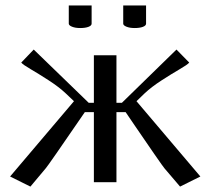

<svg xmlns="http://www.w3.org/2000/svg" viewBox="-20 -670 773 706"><path d="M433.1 -649.9H517.1V-583Q517.1 -575.7 505.4 -571.3Q493.7 -566.9 475.1 -566.9Q457 -566.9 445.1 -571.8Q433.1 -576.7 433.1 -583ZM232.9 -649.9H316.9V-583Q316.9 -575.7 305.2 -571.3Q293.5 -566.9 274.9 -566.9Q256.8 -566.9 244.9 -571.8Q232.9 -576.7 232.9 -583ZM408.2 0H325.2V-257.8H292Q154.8 -57.6 147.9 -50.8L91.8 16.1L17.1 -21L252 -297.9L222.2 -326.2Q196.3 -350.6 158.4 -375Q120.6 -399.4 92.5 -415.8Q64.5 -432.1 58.1 -439.9L104 -487.8L306.2 -292H325.2V-466.8H408.2V-292H428.2L628.9 -487.8L675.8 -439.9Q669.4 -432.1 641.1 -415.8Q612.8 -399.4 575 -375Q537.1 -350.6 511.2 -326.2L481.9 -297.9L716.8 -21L642.1 16.1L585 -50.8Q582 -53.7 546.1 -105.5Q510.3 -157.2 476.1 -207.5L441.9 -257.8H408.2Z"/></svg>

Font: Resagokr
Style: Regular
Weight: 500
Designer: gluk
Foundry: gluk
Version: Version 0.95